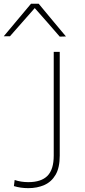

<svg xmlns="http://www.w3.org/2000/svg" viewBox="-45 -989 451 1022"><path d="M273 -713V-160.5Q273 -96.5 251 -58.8Q229 -21 191 -4.2Q153 12.5 106 12.5Q64.5 12.5 29 1.5L33 -31Q66 -19.5 106 -19.5Q174.5 -19.5 207.8 -53.2Q241 -87 241 -160.5V-713ZM273 -794Q239.5 -832.5 207 -870Q174 -907 140 -946Q106.5 -907.5 74 -871Q41.5 -834 8 -796H-25Q11 -839 47.2 -882.2Q83.5 -925.5 120 -969H161Q197 -925.5 233.2 -882Q269.5 -838.5 306 -795Z"/></svg>

Font: Heraclito Thin
Style: Regular
Weight: 100
Designer: Kostas Bartsokas (font) & Cristiano Sobral (main changes)
Foundry: Kostas Bartsokas (font) & Cristiano Sobral (main changes)
Version: Version 1.00;July 8, 2020;FontCreator 13.0.0.2655 64-bit